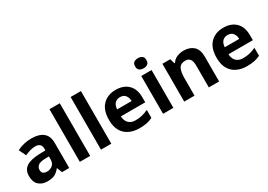

<svg xmlns="http://www.w3.org/2000/svg" viewBox="5 -1575 3348 2400"><g transform="rotate(-30 1679.0 -375.0)"><path d="M301.8 -557.1Q411.6 -557.1 470.2 -509.3Q528.8 -461.4 528.8 -363.8V0H424.8L396 -74.2H392.1Q356.9 -29.8 318.1 -10Q279.3 9.8 210.9 9.8Q138.2 9.8 90.1 -32.5Q42 -74.7 42 -163.1Q42 -250 103 -291.3Q164.1 -332.5 286.1 -336.9L380.9 -339.8V-363.8Q380.9 -406.7 358.4 -426.8Q335.9 -446.8 295.9 -446.8Q256.3 -446.8 218.3 -435.5Q180.2 -424.3 142.1 -407.2L92.8 -507.8Q136.2 -530.8 190.2 -543.9Q244.1 -557.1 301.8 -557.1ZM380.9 -252.9 323.2 -251Q251 -249 222.9 -225.1Q194.8 -201.2 194.8 -162.1Q194.8 -127.9 214.8 -113.5Q234.9 -99.1 267.1 -99.1Q314.9 -99.1 347.9 -127.4Q380.9 -155.8 380.9 -208Z M831.1 0H682.1V-759.8H831.1Z M1136.2 0H987.3V-759.8H1136.2Z M1517.6 -556.2Q1630.9 -556.2 1696.5 -491.7Q1762.2 -427.2 1762.2 -308.1V-235.8H1410.2Q1412.6 -172.9 1448 -137Q1483.4 -101.1 1546.4 -101.1Q1598.6 -101.1 1642.1 -111.8Q1685.5 -122.6 1731.4 -144V-28.8Q1690.9 -8.8 1646.7 0.5Q1602.5 9.8 1539.6 9.8Q1457.5 9.8 1394.3 -20.5Q1331.1 -50.8 1295.2 -112.8Q1259.3 -174.8 1259.3 -269Q1259.3 -412.1 1330.6 -484.1Q1401.9 -556.2 1517.6 -556.2ZM1518.6 -450.2Q1475.1 -450.2 1446.5 -422.4Q1418 -394.5 1413.6 -335H1622.6Q1622.1 -384.3 1596.4 -417.2Q1570.8 -450.2 1518.6 -450.2Z M1958 -759.8Q1991.2 -759.8 2015.1 -744.4Q2039.1 -729 2039.1 -687Q2039.1 -645.5 2015.1 -629.6Q1991.2 -613.8 1958 -613.8Q1924.3 -613.8 1900.6 -629.6Q1877 -645.5 1877 -687Q1877 -729 1900.6 -744.4Q1924.3 -759.8 1958 -759.8ZM2032.2 -545.9V0H1883.3V-545.9Z M2498.5 -556.2Q2585.9 -556.2 2639.2 -508.5Q2692.4 -460.9 2692.4 -356V0H2543.5V-318.8Q2543.5 -437 2455.6 -437Q2387.2 -437 2362.3 -390.6Q2337.4 -344.2 2337.4 -256.8V0H2188.5V-545.9H2302.2L2322.3 -476.1H2330.6Q2356.4 -518.1 2401.9 -537.1Q2447.3 -556.2 2498.5 -556.2Z M3070.8 -556.2Q3184.1 -556.2 3249.8 -491.7Q3315.4 -427.2 3315.4 -308.1V-235.8H2963.4Q2965.8 -172.9 3001.2 -137Q3036.6 -101.1 3099.6 -101.1Q3151.9 -101.1 3195.3 -111.8Q3238.8 -122.6 3284.7 -144V-28.8Q3244.1 -8.8 3200 0.5Q3155.8 9.8 3092.8 9.8Q3010.7 9.8 2947.5 -20.5Q2884.3 -50.8 2848.4 -112.8Q2812.5 -174.8 2812.5 -269Q2812.5 -412.1 2883.8 -484.1Q2955.1 -556.2 3070.8 -556.2ZM3071.8 -450.2Q3028.3 -450.2 2999.8 -422.4Q2971.2 -394.5 2966.8 -335H3175.8Q3175.3 -384.3 3149.7 -417.2Q3124 -450.2 3071.8 -450.2Z"/></g></svg>

Font: Open Sans
Style: Bold
Weight: 700
Designer: Monotype Design Team
Foundry: Monotype Imaging Inc.
Version: Version 3.000; ttfautohint (v1.8.4)